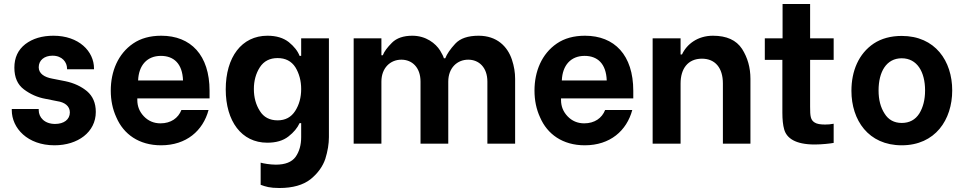

<svg xmlns="http://www.w3.org/2000/svg" viewBox="-20 -720 4832 962"><path d="M253 8C370 8 460 -58 460 -159C460 -204 445 -238 416 -263C387 -287 351 -304 308 -313L242 -326C203 -333 174 -351 174 -383C174 -418 202 -441 243 -441C292 -441 316 -408 316 -376V-373H451V-377C451 -463 375 -541 248 -541C191 -541 144 -527 107 -499C70 -470 52 -431 52 -381C52 -332 68 -296 100 -272C132 -248 168 -232 207 -225L267 -213C303 -208 330 -189 330 -157C330 -121 300 -99 256 -99C203 -99 174 -132 174 -168V-174H39V-168C39 -78 118 8 253 8Z M787 8C914 8 997 -65 1025 -169H889C873 -128 836 -102 784 -102C751 -102 723 -114 701 -137C679 -160 668 -187 668 -219V-227H1030V-265C1030 -444 936 -541 788 -541C732 -541 685 -528 647 -502C571 -450 535 -362 535 -266C535 -218 544 -173 563 -132C599 -48 676 8 787 8ZM672 -317C675 -393 717 -440 786 -440C851 -440 894 -401 897 -317Z M1380 222C1447 222 1499 207 1536 178C1573 148 1597 114 1610 76C1622 37 1628 1 1628 -33V-528H1489V-440H1481C1472 -464 1454 -487 1427 -509C1400 -530 1365 -541 1320 -541C1191 -541 1111 -434 1111 -272C1111 -113 1190 -5 1319 -5C1363 -5 1398 -15 1425 -36C1452 -57 1470 -79 1481 -103H1489V-33C1489 6 1480 39 1461 66C1442 92 1409 105 1362 105C1334 105 1299 99 1286 95V206C1311 215 1331 222 1380 222ZM1371 -117C1331 -117 1301 -133 1282 -164C1262 -195 1252 -232 1252 -274C1252 -315 1262 -352 1282 -383C1302 -414 1332 -429 1371 -429C1410 -429 1440 -414 1460 -383C1479 -352 1489 -315 1489 -274C1489 -232 1479 -195 1459 -164C1439 -133 1410 -117 1371 -117Z M1752 0H1891V-311C1891 -380 1936 -421 1991 -421C2044 -421 2087 -383 2087 -311V0H2226V-311C2226 -380 2271 -421 2326 -421C2379 -421 2422 -383 2422 -311V0H2561V-325C2561 -356 2556 -388 2545 -421C2523 -487 2470 -541 2378 -541C2325 -541 2286 -528 2261 -501C2236 -474 2219 -449 2211 -428H2204C2202 -436 2196 -449 2185 -467C2163 -502 2115 -541 2046 -541C2001 -541 1967 -529 1944 -506C1921 -483 1905 -462 1898 -443H1891V-528H1752Z M2910 8C3037 8 3120 -65 3148 -169H3012C2996 -128 2959 -102 2907 -102C2874 -102 2846 -114 2824 -137C2802 -160 2791 -187 2791 -219V-227H3153V-265C3153 -444 3059 -541 2911 -541C2855 -541 2808 -528 2770 -502C2694 -450 2658 -362 2658 -266C2658 -218 2667 -173 2686 -132C2722 -48 2799 8 2910 8ZM2795 -317C2798 -393 2840 -440 2909 -440C2974 -440 3017 -401 3020 -317Z M3250 0H3390V-302C3390 -375 3426 -426 3497 -426C3564 -426 3602 -379 3602 -302V0H3740V-325C3740 -381 3726 -431 3698 -475C3669 -519 3621 -541 3552 -541C3476 -541 3421 -499 3397 -447H3390V-528H3250Z M4157 -420V-528H4039V-700H3901V-528H3812V-420H3900V-155C3900 -121 3903 -93 3909 -72C3921 -28 3965 4 4062 4C4098 4 4142 -1 4157 -4V-100C4142 -97 4128 -96 4114 -96C4090 -96 4073 -99 4062 -106C4041 -119 4039 -138 4039 -185V-420Z M4498 8C4666 8 4751 -120 4751 -267C4751 -414 4666 -540 4498 -540C4443 -540 4396 -527 4358 -502C4282 -451 4246 -364 4246 -265C4246 -118 4331 8 4498 8ZM4498 -104C4460 -104 4431 -120 4412 -151C4392 -182 4382 -220 4382 -267C4382 -360 4421 -428 4498 -428C4575 -428 4615 -360 4615 -267C4615 -220 4605 -182 4586 -151C4566 -120 4537 -104 4498 -104Z"/></svg>

Font: Be Vietnam
Style: Bold
Weight: 700
Designer: Gabriel Lam
Foundry: TypeRant
Version: Version 4.000